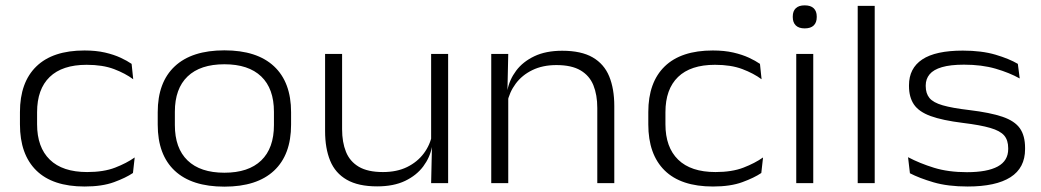

<svg xmlns="http://www.w3.org/2000/svg" viewBox="-20 -684 3889 717"><path d="M296 12.5Q176.5 12.5 115.5 -47.5Q54.5 -107.5 54.5 -219.5V-265.5Q54.5 -376.5 115.8 -436Q177 -495.5 295.5 -495.5Q338.5 -495.5 372 -487.8Q405.5 -480 430.2 -468.5Q455 -457 471.5 -445.5L477.5 -388Q448 -410 405.8 -426Q363.5 -442 303.5 -442Q212.5 -442 165.5 -396.5Q118.5 -351 118.5 -265V-220Q118.5 -134 166 -87.8Q213.5 -41.5 305.5 -41.5Q367 -41.5 409.8 -58Q452.5 -74.5 483 -96L476.5 -38Q450 -20 405.8 -3.8Q361.5 12.5 296 12.5Z M818 13Q696 13 632.5 -46.5Q569 -106 569 -218.5V-265Q569 -377 632.8 -436.5Q696.5 -496 818 -496Q939.5 -496 1003.2 -436.5Q1067 -377 1067 -265V-218.5Q1067 -106 1003.2 -46.5Q939.5 13 818 13ZM818 -39Q908 -39 955.5 -84.8Q1003 -130.5 1003 -217V-266.5Q1003 -353 955.5 -398.5Q908 -444 818 -444Q728 -444 680.5 -398.5Q633 -353 633 -266.5V-217Q633 -130.5 680.5 -84.8Q728 -39 818 -39Z M1257.5 -482.5V-201.5Q1257.5 -153 1272 -117Q1286.5 -81 1320 -61.2Q1353.5 -41.5 1410 -41.5Q1462 -41.5 1500.2 -60.2Q1538.5 -79 1562.5 -111Q1586.5 -143 1594 -183L1606.5 -135H1593Q1585.5 -96 1560.5 -62.5Q1535.5 -29 1492.8 -8.5Q1450 12 1388.5 12Q1318 12 1275 -12.8Q1232 -37.5 1213 -83.8Q1194 -130 1194 -194.5V-482.5ZM1653.5 -482.5V0H1590L1593 -135L1590 -140V-482.5Z M2210.5 0V-281Q2210.5 -329.5 2196 -365.5Q2181.5 -401.5 2148 -421.2Q2114.5 -441 2058 -441Q2006.5 -441 1968 -422.2Q1929.5 -403.5 1905.8 -371.5Q1882 -339.5 1874 -299.5L1861.5 -347.5H1875Q1882.5 -386.5 1907.5 -420Q1932.5 -453.5 1975.5 -474Q2018.5 -494.5 2079.5 -494.5Q2150.5 -494.5 2193.2 -469.8Q2236 -445 2255 -398.8Q2274 -352.5 2274 -288V0ZM1814.5 0V-482.5H1878L1875 -347.5L1878 -342.5V0Z M2642.5 12.5Q2523 12.5 2462 -47.5Q2401 -107.5 2401 -219.5V-265.5Q2401 -376.5 2462.2 -436Q2523.5 -495.5 2642 -495.5Q2685 -495.5 2718.5 -487.8Q2752 -480 2776.8 -468.5Q2801.5 -457 2818 -445.5L2824 -388Q2794.5 -410 2752.2 -426Q2710 -442 2650 -442Q2559 -442 2512 -396.5Q2465 -351 2465 -265V-220Q2465 -134 2512.5 -87.8Q2560 -41.5 2652 -41.5Q2713.5 -41.5 2756.2 -58Q2799 -74.5 2829.5 -96L2823 -38Q2796.5 -20 2752.2 -3.8Q2708 12.5 2642.5 12.5Z M2953.5 0V-482.5H3017V0ZM2985 -578Q2963 -578 2951.8 -589Q2940.5 -600 2940.5 -620V-622.5Q2940.5 -642.5 2951.8 -653.2Q2963 -664 2985 -664Q3007.5 -664 3018.8 -653Q3030 -642 3030 -622.5V-620Q3030 -600 3018.8 -589Q3007.5 -578 2985 -578Z M3183 0V-662H3246.5V0Z M3593.5 12.5Q3519.5 12.5 3466 -3.2Q3412.5 -19 3378 -37L3371 -97Q3414.5 -74 3468 -57.5Q3521.5 -41 3591 -41Q3666.5 -41 3705.8 -62.2Q3745 -83.5 3745 -127.5V-130.5Q3745 -160.5 3730 -178Q3715 -195.5 3678.2 -206.2Q3641.5 -217 3576 -225Q3499.5 -234.5 3455.5 -250.5Q3411.5 -266.5 3393 -293.8Q3374.5 -321 3374.5 -363V-365.5Q3374.5 -429 3424 -462Q3473.5 -495 3575.5 -495Q3646 -495 3697.5 -479.8Q3749 -464.5 3781 -445.5L3788 -391Q3749.5 -412.5 3698 -427.5Q3646.5 -442.5 3580 -442.5Q3529 -442.5 3497.5 -433.2Q3466 -424 3451.5 -406.5Q3437 -389 3437 -365V-362.5Q3437 -335 3451 -318Q3465 -301 3500.2 -290.8Q3535.5 -280.5 3599.5 -273Q3678 -263.5 3723.5 -248Q3769 -232.5 3788.5 -205Q3808 -177.5 3808 -131.5V-127Q3808 -57 3753.5 -22.2Q3699 12.5 3593.5 12.5Z"/></svg>

Font: Anek Gujarati SemiExpanded Light
Style: Regular
Weight: 300
Width: 6
Designer: Mrunmayee Ghaisas (Gujarati), Yesha Goshar (Latin)
Foundry: Ek Type
Version: Version 1.003